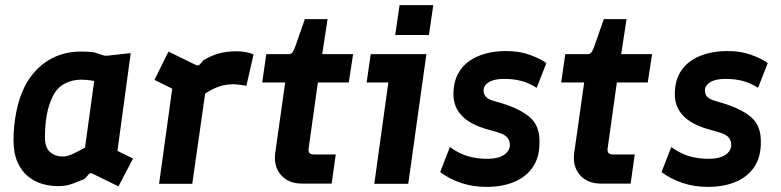

<svg xmlns="http://www.w3.org/2000/svg" viewBox="-20 -720 3058 752"><path d="M206 9Q177 9 146.5 0.5Q116 -8 90.5 -28.5Q65 -49 49 -84Q33 -119 33 -171Q33 -227 44 -282.5Q55 -338 78 -384Q113 -449 169 -483.5Q225 -518 297 -518Q309 -518 321 -517.5Q333 -517 349 -515L386 -503Q392 -501 402 -502L492 -512L440 -129L501 -99L444 10L342 -40Q333 -44 328 -38L311 -19Q286 -9 269.5 -2.5Q253 4 238.5 6.5Q224 9 206 9ZM226 -107Q236 -107 246.5 -110Q257 -113 272.5 -120.5Q288 -128 313 -142L349 -403Q321 -408 298 -408Q261 -408 231 -391Q201 -374 186 -341Q170 -308 163 -268.5Q156 -229 156 -181Q156 -142 176 -124.5Q196 -107 226 -107Z M603 0 665 -448 721 -340 585 -407 640 -518 746 -466Q756 -461 763 -468L778 -485Q809 -503 838.5 -511Q868 -519 907 -519Q927 -519 943 -516Q959 -513 973 -507L945 -384Q931 -386 918 -388Q905 -390 892 -390Q872 -390 853 -385.5Q834 -381 813 -370.5Q792 -360 767 -342L789 -392L733 0Z M1162 -1Q1110 -1 1080.5 -34.5Q1051 -68 1058 -121L1097 -397H1007L1023 -508H1112Q1117 -508 1121 -510.5Q1125 -513 1129.5 -521.5Q1134 -530 1139 -545L1174 -645H1263L1242 -508H1363L1346 -397H1225L1189 -140Q1187 -126 1192.5 -120.5Q1198 -115 1210 -115H1295L1279 -1Z M1446 0 1501 -397H1416L1432 -508H1650L1579 0ZM1528 -583 1545 -700H1677L1660 -583Z M1886 12Q1832 12 1786 -3.5Q1740 -19 1704 -46L1742 -144Q1777 -119 1811.5 -108.5Q1846 -98 1890 -98Q1931 -98 1954 -113.5Q1977 -129 1977 -152Q1977 -170 1966.5 -182Q1956 -194 1929 -202L1890 -213Q1822 -232 1789 -266.5Q1756 -301 1756 -351Q1756 -407 1782 -444.5Q1808 -482 1855 -501Q1902 -520 1963 -520Q2014 -520 2054.5 -505.5Q2095 -491 2120 -473L2082 -376Q2056 -393 2025.5 -402Q1995 -411 1954 -411Q1915 -411 1894.5 -398Q1874 -385 1874 -366Q1874 -351 1882.5 -341.5Q1891 -332 1910 -326L1947 -315Q2018 -293 2055.5 -260.5Q2093 -228 2093 -167Q2094 -106 2067.5 -66.5Q2041 -27 1994 -7.5Q1947 12 1886 12Z M2333 -1Q2281 -1 2251.5 -34.5Q2222 -68 2229 -121L2268 -397H2178L2194 -508H2283Q2288 -508 2292 -510.5Q2296 -513 2300.5 -521.5Q2305 -530 2310 -545L2345 -645H2434L2413 -508H2534L2517 -397H2396L2360 -140Q2358 -126 2363.5 -120.5Q2369 -115 2381 -115H2466L2450 -1Z M2753 12Q2699 12 2653 -3.5Q2607 -19 2571 -46L2609 -144Q2644 -119 2678.5 -108.5Q2713 -98 2757 -98Q2798 -98 2821 -113.5Q2844 -129 2844 -152Q2844 -170 2833.5 -182Q2823 -194 2796 -202L2757 -213Q2689 -232 2656 -266.5Q2623 -301 2623 -351Q2623 -407 2649 -444.5Q2675 -482 2722 -501Q2769 -520 2830 -520Q2881 -520 2921.5 -505.5Q2962 -491 2987 -473L2949 -376Q2923 -393 2892.5 -402Q2862 -411 2821 -411Q2782 -411 2761.5 -398Q2741 -385 2741 -366Q2741 -351 2749.5 -341.5Q2758 -332 2777 -326L2814 -315Q2885 -293 2922.5 -260.5Q2960 -228 2960 -167Q2961 -106 2934.5 -66.5Q2908 -27 2861 -7.5Q2814 12 2753 12Z"/></svg>

Font: Finlandica SemiBold
Style: Italic
Weight: 600
Italic angle: -8°
Designer: Niklas Ekholm, Juho Hiilivirta, Jaakko Suomalainen
Foundry: Helsinki Type Studio
Version: Version 1.063